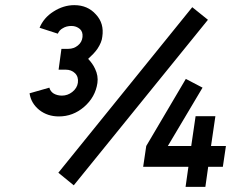

<svg xmlns="http://www.w3.org/2000/svg" viewBox="-20 -727 904 747"><path d="M703 -420 549 -159 537 -78H713L702 0H779L790 -78H847L859 -159H801L818 -275H741L724 -159H633L768 -386ZM728 -699 207 -55 267 -6 789 -650ZM269 -707Q227 -707 188 -682Q150 -658 134 -619L205 -596Q211 -610 224 -617Q238 -626 258 -626Q277 -626 291 -614Q303 -603 301 -583Q299 -563 283 -550Q267 -537 246 -537H219L208 -456H235Q258 -456 272 -442Q286 -428 283 -405Q280 -384 261 -369Q243 -355 221 -355Q203 -355 189 -363Q176 -371 172 -386L95 -364Q98 -344 107.5 -328Q117 -312 133 -299Q165 -274 209 -274Q264 -274 307 -311Q351 -349 359 -404Q363 -432 350 -459Q341 -479 323 -498Q334 -508 343 -517.5Q352 -527 359 -537Q367 -549 372 -561Q377 -573 378 -584Q386 -636 353 -671Q321 -707 269 -707Z"/></svg>

Font: Unageo
Style: SemiBold-Italic
Weight: 600
Designer: Richard Sepsi
Foundry: Richard Sepsi
Version: Version 2.000